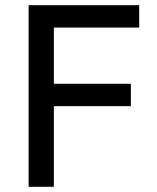

<svg xmlns="http://www.w3.org/2000/svg" viewBox="-20 -718 604 738"><path d="M187 0V-310H483V-396H187V-612H515V-698H90V0Z"/></svg>

Font: IBM Plex Thai Text
Style: Regular
Weight: 450
Designer: Mike Abbink, Paul van der Laan, Pieter van Rosmalen, Ben Mitchell, Mark Frömberg
Foundry: Bold Monday
Version: Version 1.0